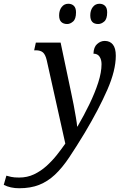

<svg xmlns="http://www.w3.org/2000/svg" viewBox="-165 -763 649 1023"><path d="M-63 240Q-109 240 -145 222L-131 173Q-121 176 -105.5 179.5Q-90 183 -63 183Q-20 183 16 166Q52 149 82.5 121.5Q113 94 138 62.5Q163 31 183 2L84 -442Q77 -472 64 -483.5Q51 -495 26 -495H17L26 -536H158L215 -265Q221 -239 227.5 -204Q234 -169 239.5 -137Q245 -105 246 -89H248Q283 -149 312 -209Q341 -269 358.5 -323.5Q376 -378 376 -421Q376 -445 365.5 -461Q355 -477 333 -477Q334 -512 352.5 -528.5Q371 -545 393 -545Q421 -545 436.5 -525.5Q452 -506 452 -466Q452 -388 407 -285Q362 -182 287 -56Q241 20 203.5 76Q166 132 127.5 168Q89 204 43.5 222Q-2 240 -63 240ZM358 -635Q316 -635 316 -681Q316 -708 329.5 -725.5Q343 -743 365 -743Q383 -743 394.5 -732Q406 -721 406 -697Q406 -662 390.5 -648.5Q375 -635 358 -635ZM193 -635Q173 -635 161.5 -646Q150 -657 150 -681Q150 -708 163.5 -725.5Q177 -743 199 -743Q217 -743 228.5 -732Q240 -721 240 -697Q240 -662 224.5 -648.5Q209 -635 193 -635Z"/></svg>

Font: Noto Serif Condensed
Style: Italic
Weight: 400
Width: 3
Italic angle: -12°
Designer: Monotype Design Team
Foundry: Monotype Imaging Inc.
Version: Version 2.014; ttfautohint (v1.8.4.7-5d5b)